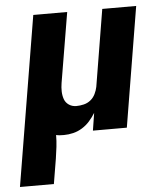

<svg xmlns="http://www.w3.org/2000/svg" viewBox="-68 -567 720 829"><g transform="rotate(-5 292.5 -152.5)"><path d="M-15 215 107 -520H254L203 -216Q200 -198 200.5 -180Q201 -162 206.5 -146.5Q212 -131 226 -121.5Q240 -112 258 -112Q274 -112 290.5 -116Q307 -120 320 -130.5Q333 -141 340.5 -156.5Q348 -172 351 -187L406 -520H553L467 0H320L332 -76Q321 -58 306.5 -41.5Q292 -25 273.5 -13.5Q255 -2 234.5 3Q214 8 194 8Q185 8 176.5 7.5Q168 7 160 5Q160 30 157 56Q154 82 150 107L132 215Z"/></g></svg>

Font: Iosevka Heavy Extended Oblique
Style: Regular
Weight: 900
Width: 7
Italic angle: -9°
Monospace: yes
Designer: Belleve Invis
Foundry: Belleve Invis
Version: Version 32.5.0; ttfautohint (v1.8.4)